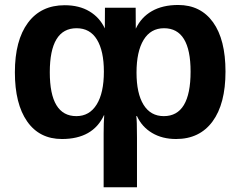

<svg xmlns="http://www.w3.org/2000/svg" viewBox="-20 -560 994 787"><path d="M41 -263.7Q41 -394.5 94.5 -466.6Q147.9 -538.6 245.1 -538.6Q304.7 -538.6 346.7 -513.4Q388.7 -488.3 409.7 -443.4L410.2 -528.3H536.1L536.6 -442.4Q558.6 -489.3 602.5 -514.4Q646.5 -539.6 710.4 -539.6Q802.2 -539.6 853.3 -468.8Q904.3 -397.9 904.3 -266.6Q904.3 -134.3 851.3 -62.3Q798.3 9.8 701.7 9.8Q645 9.8 603.3 -15.1Q561.5 -40 541.5 -84H538.6Q541.5 -69.3 541.5 4.9V207.5H404.8V-12.2Q404.8 -58.6 407.2 -87.9H406.2Q360.8 9.8 233.9 9.8Q141.6 9.8 91.3 -62.3Q41 -134.3 41 -263.7ZM761.2 -266.6Q761.2 -444.3 652.3 -444.3Q597.7 -444.3 568.6 -396.5Q539.6 -348.6 539.6 -262.7Q539.6 -177.2 568.4 -130.6Q597.2 -84 651.4 -84Q761.2 -84 761.2 -266.6ZM405.8 -266.6Q405.8 -351.1 377.4 -397.7Q349.1 -444.3 293.9 -444.3Q184.1 -444.3 184.1 -263.7Q184.1 -84 293 -84Q346.7 -84 376.2 -131.6Q405.8 -179.2 405.8 -266.6Z"/></svg>

Font: Liberation Sans
Style: Bold
Weight: 700
Designer: Steve Matteson
Foundry: Ascender Corporation
Version: Version 2.1.5